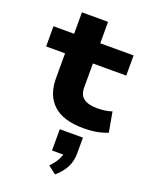

<svg xmlns="http://www.w3.org/2000/svg" viewBox="-175 -731 905 1153"><g transform="rotate(20 278.0 -155.0)"><path d="M387 11Q260 11 196 -47.5Q132 -106 132 -214V-374H11V-503H143V-640H310V-503H523V-374H310V-221Q310 -173 339 -151.5Q368 -130 427 -130Q453 -130 476.5 -133.5Q500 -137 519 -144L542 -16Q507 -2 471 4.5Q435 11 387 11ZM324 330 273 291Q304 259 318.5 230Q333 201 334 176L363 201H258V65H406V168Q406 214 386 254Q366 294 324 330Z"/></g></svg>

Font: Nunito Sans 7pt Expanded ExtraBold
Style: Regular
Weight: 800
Width: 7
Designer: Vernon Adams
Foundry: Vernon Adams
Version: Version 3.101;gftools[0.9.27]